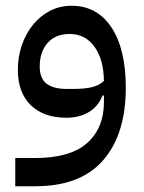

<svg xmlns="http://www.w3.org/2000/svg" viewBox="-20 -407 500 667"><path d="M33 142H101Q224 142 282.5 90Q341 38 341 -52V-75H336Q322 -38 289 -18Q256 2 211 2Q131 2 86.5 -42Q42 -86 42 -164Q42 -210 56 -250.5Q70 -291 95 -321.5Q120 -352 154 -369.5Q188 -387 229 -387Q317 -387 367 -312Q417 -237 417 -102Q417 59 338.5 149.5Q260 240 103 240H33ZM233 -98Q275 -98 300.5 -104.5Q326 -111 341 -126Q340 -201 308 -245Q276 -289 222 -289Q173 -289 145.5 -258Q118 -227 118 -176Q118 -135 141.5 -116.5Q165 -98 213 -98Z"/></svg>

Font: IBM Plex Sans Arabic Text
Style: Regular
Weight: 450
Designer: Mike Abbink, Paul van der Laan, Pieter van Rosmalen, Wael Morcos, Khajak Apelian
Foundry: Bold Monday
Version: Version 1.2